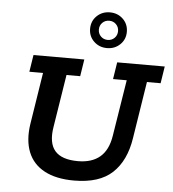

<svg xmlns="http://www.w3.org/2000/svg" viewBox="-57 -875 846 937"><g transform="rotate(5 366.5 -406.5)"><path d="M340 10Q252 10 195 -20.5Q138 -51 115 -108.5Q92 -166 104 -246L144 -500H77L90 -583H339L326 -500H259L218 -242Q205 -163 238 -124.5Q271 -86 351 -86Q419 -86 459 -120Q499 -154 510 -225L554 -500H487L500 -583H733L720 -500H653L609 -221Q592 -110 528 -50Q464 10 340 10ZM444 -648Q406 -648 380 -673Q354 -698 354 -735Q354 -773 380 -798Q406 -823 444 -823Q482 -823 508 -798Q534 -773 534 -735Q534 -698 508 -673Q482 -648 444 -648ZM444 -688Q464 -688 477.5 -701.5Q491 -715 491 -735Q491 -755 477.5 -768.5Q464 -782 444 -782Q424 -782 410.5 -768.5Q397 -755 397 -735Q397 -715 410.5 -701.5Q424 -688 444 -688Z"/></g></svg>

Font: Rokkitt SemiBold SemiBold
Style: Italic
Weight: 600
Italic angle: -9°
Version: Version 3.103